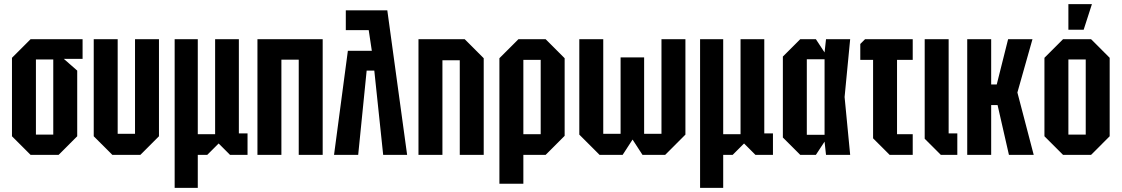

<svg xmlns="http://www.w3.org/2000/svg" viewBox="-20 -750 5433 930"><path d="M38 -90V-470L128 -560H380V-465H289L354 -408V-90L264 0H128ZM154 -98H238V-462H154Z M750 -560V-90L660 0H524L434 -90V-560H550V-102H634V-560Z M826 160V-560H938V-100H1022V-560H1137V-104H1179V0H1094L1039 -55L984 0H938V160Z M1227 0V-560H1543V0H1427V-461H1343V0Z M1655 -700H1856L1952 0H1836L1793 -408H1756L1715 0H1598L1665 -504H1781L1766 -604H1655Z M2007 0V-560H2231L2323 -468V0H2207V-458H2123V0Z M2399 140V-468L2491 -560H2623L2715 -468V-92L2623 0H2515V140ZM2599 -460H2515V-100H2599Z M3100 -472V-102H3184V-560H3300V-98L3202 0H3092L3044 -74L2996 0H2884L2786 -98V-560H2902V-102H2986V-472Z M3371 160V-560H3483V-100H3567V-560H3682V-104H3724V0H3639L3584 -55L3529 0H3483V160Z M3856 0 3772 -84V-476L3856 -560H3932L3974 -496L3981 -560H4098L4071 -280L4098 0H3981L3974 -64L3932 0ZM3888 -97H3974V-463H3888Z M4209 -80V-460H4147V-537L4170 -560H4401V-460H4325V-100H4401V0H4289Z M4459 -560H4575V-104H4617V0H4537L4459 -78Z M4665 0V-560H4781V-341H4808L4863 -560H4981L4908 -302L4987 0H4867L4812 -241H4781V0Z M5039 -90V-470L5129 -560H5265L5355 -470V-90L5265 0H5129ZM5155 -98H5239V-462H5155ZM5155 -606V-730H5269L5229 -606Z"/></svg>

Font: Tektur Condensed Medium
Style: Regular
Weight: 500
Width: 3
Designer: Adam Jagosz
Foundry: Adam Jagosz
Version: Version 1.005;gftools[0.9.30]